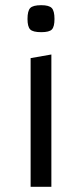

<svg xmlns="http://www.w3.org/2000/svg" viewBox="-20 -720 316 740"><path d="M98 -496 178 -510V0H98ZM139 -596Q107 -596 96.5 -606.5Q86 -617 86 -647Q86 -678 96.5 -689Q107 -700 139 -700Q169 -700 179.5 -689Q190 -678 190 -647Q190 -617 180 -606.5Q170 -596 139 -596Z"/></svg>

Font: Changa Light
Style: Regular
Weight: 300
Designer: Eduardo Rodriguez Tunni
Foundry: Eduardo Rodriguez Tunni
Version: Version 3.002; ttfautohint (v1.8.2)